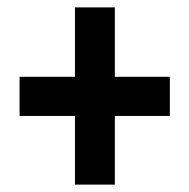

<svg xmlns="http://www.w3.org/2000/svg" viewBox="-20 -614 513 520"><path d="M291 -406H440V-300H291V-114H183V-300H33V-406H183V-594H291Z"/></svg>

Font: Noto Sans ExtraCondensed
Style: Bold
Weight: 700
Width: 2
Designer: Monotype Design Team
Foundry: Monotype Imaging Inc.
Version: Version 2.013; ttfautohint (v1.8.4.7-5d5b)